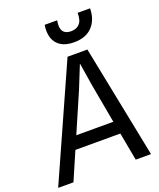

<svg xmlns="http://www.w3.org/2000/svg" viewBox="-195 -1060 966 1163"><g transform="rotate(-20 287.5 -478.0)"><path d="M-25 0 300 -727H428L573.5 0H475L434.5 -218.5L483 -180.5H121L166 -262H467.5L433 -223.5L380.5 -513L357 -659.5H355L296 -513L73.5 0ZM368 -795.5Q317 -795.5 284.8 -815.5Q252.5 -835.5 240.2 -871.8Q228 -908 236 -956H316.5Q307.5 -910 322.5 -887.2Q337.5 -864.5 374 -864.5Q408.5 -864.5 428.8 -886Q449 -907.5 448.5 -956H528.5Q528 -883.5 486.5 -839.5Q445 -795.5 368 -795.5Z"/></g></svg>

Font: Spline Sans Mono
Style: Italic
Weight: 400
Italic angle: -4°
Monospace: yes
Designer: Eben Sorkin, Mirko Velimirovic
Foundry: Sorkin Type
Version: Version 1.004